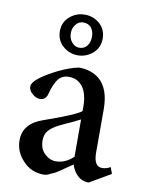

<svg xmlns="http://www.w3.org/2000/svg" viewBox="-79 -727 602 795"><g transform="rotate(10 222.0 -329.0)"><path d="M213 -499Q177 -499 150 -523Q123 -547 123 -585Q123 -623 151 -647Q178 -670 214 -670Q249 -670 276 -647Q303 -623 303 -585Q303 -547 276 -523Q248 -499 213 -499ZM214 -531Q234 -531 246 -546Q258 -561 258 -585Q258 -608 246 -623Q234 -637 213 -637Q194 -637 182 -622Q169 -607 169 -585Q169 -562 182 -547Q195 -531 214 -531ZM438 -40 349 12Q320 12 300 -8Q283 -25 275 -51Q272 -49 259 -40Q245 -30 240 -27Q234 -23 223 -15Q211 -7 205 -4Q198 -1 189 3Q180 8 173 10Q166 12 160 12Q107 12 72 -26Q37 -63 37 -111Q37 -181 117 -209Q249 -255 273 -275V-294Q273 -346 252 -376Q230 -405 193 -405Q166 -405 150 -386Q133 -366 121 -319Q114 -294 89 -294Q73 -294 58 -308Q42 -321 42 -338Q42 -356 75 -380Q101 -399 145 -421Q189 -442 227 -450Q278 -450 312 -423Q358 -385 358 -298V-116Q358 -57 393 -57Q411 -57 428 -67ZM273 -83V-240Q264 -235 249 -228Q233 -220 214 -212Q195 -203 189 -200Q159 -185 145 -169Q131 -153 131 -127Q131 -91 153 -71Q174 -51 200 -51Q239 -51 273 -83Z"/></g></svg>

Font: Ponomar
Style: Regular
Weight: 400
Version: Version 1.301; ttfautohint (v1.8.4.7-5d5b)